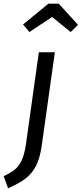

<svg xmlns="http://www.w3.org/2000/svg" viewBox="-90 -811 444 1043"><path d="M-70 146Q-32 128 -10 110.5Q12 93 27.5 60.5Q43 28 51 -28L121 -527H208L137 -22Q127 50 104.5 92Q82 134 48 159.5Q14 185 -46 212ZM35 -678 173 -791H229L334 -676L294 -637L193 -719L70 -637Z"/></svg>

Font: Fira Sans Condensed
Style: Italic
Weight: 400
Width: 3
Italic angle: -8°
Designer: bBox Type GmbH & Carrois Corporate GbR & Edenspiekermann AG
Foundry: bBox Type GmbH & Carrois Corporate GbR & Edenspiekermann AG
Version: Version 4.301